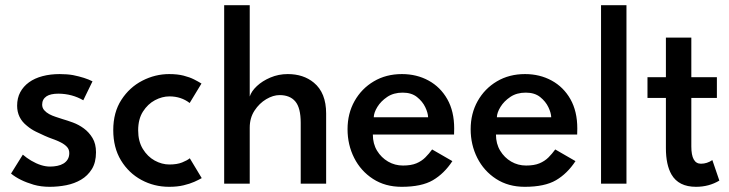

<svg xmlns="http://www.w3.org/2000/svg" viewBox="-20 -708 2810 740"><path d="M171.5 12Q138 12 110 4Q55.5 -12 22.5 -39L68 -112Q83 -99 100 -89Q139 -66 173 -66Q187.5 -66 201 -68.8Q214.5 -71.5 224.8 -77.8Q235 -84 241 -94Q247 -104 247 -118Q247 -132.5 237.8 -142.2Q228.5 -152 214.2 -159.2Q200 -166.5 183.5 -172.2Q167 -178 152 -184.8Q137 -191.5 118.5 -200.5Q100 -209.5 84 -223Q46 -253 46 -300.5Q46 -330 58 -352.5Q70 -375 91.8 -390.8Q113.5 -406.5 143.8 -414.5Q174 -422.5 210 -422.5Q238.5 -422.5 261.5 -418.5Q308.5 -409 336.5 -394.5L301 -321.5Q258 -346.5 205.5 -347Q175 -347 159.5 -337Q142.5 -325.5 142.5 -305Q142.5 -292.5 150.2 -283.5Q158 -274.5 169.5 -268.2Q181 -262 195 -257.5L221 -249Q238.5 -244 261 -235.8Q283.5 -227.5 303.2 -213Q323 -198.5 336.5 -176.2Q350 -154 350 -121Q350 -82 334 -56.2Q318 -30.5 292.5 -15.5Q267 -0.5 235.5 5.8Q204 12 171.5 12Z M632 12Q574 12 525 -14.5Q476 -41 446.2 -90Q416.5 -139 416.5 -206.5Q416.5 -275 447.8 -323.2Q479 -371.5 528.5 -397Q578 -422.5 632 -422.5Q664 -422.5 687.5 -416.5Q711 -410.5 727.8 -402Q744.5 -393.5 756.5 -386L711 -311Q678 -336.5 633 -336.5Q605 -336.5 577.2 -321.8Q549.5 -307 531 -278Q512.5 -249 512.5 -205.5Q512.5 -163.5 530.5 -134Q548.5 -104.5 576.2 -89.2Q604 -74 633 -74Q662.5 -74 682.2 -82Q702 -90 711.5 -98L757.5 -21.5Q746 -15 728.8 -7.2Q711.5 0.5 687.5 6.2Q663.5 12 632 12Z M1237 0H1139V-234.5Q1139 -292.5 1118.2 -317Q1097.5 -341.5 1057.5 -341.5Q1033 -341.5 1006.2 -325.8Q979.5 -310 961 -281.8Q942.5 -253.5 942.5 -216V0H844V-688H942.5V-336Q949 -356.5 970 -376.2Q991 -396 1022.2 -409.2Q1053.5 -422.5 1089 -422.5Q1149.5 -422.5 1189.5 -389.5Q1237 -350.5 1237 -270.5Z M1528 12Q1464.5 12 1417.5 -18.5Q1370.5 -49 1345 -99.5Q1319.5 -150 1319.5 -210Q1319.5 -270.5 1346.5 -318.5Q1373.5 -366.5 1420.8 -394.5Q1468 -422.5 1529 -422.5Q1586 -422.5 1631.8 -397.5Q1677.5 -372.5 1704 -325.8Q1730.5 -279 1730.5 -213Q1730.5 -201 1730 -189.5H1417Q1417 -154 1433.2 -127.2Q1449.5 -100.5 1475.8 -85.2Q1502 -70 1533 -70Q1564.5 -70 1584.8 -78.5Q1605 -87 1619.2 -101.2Q1633.5 -115.5 1645.5 -132L1723.5 -87Q1692 -39 1648.5 -13.5Q1605 12 1528 12ZM1630 -256Q1629.5 -273 1619 -295Q1608.5 -317 1587.2 -334Q1566 -351 1532 -351Q1497 -351 1472.5 -334.5Q1448 -318 1434.5 -296Q1421 -274 1420.5 -256Z M2002.5 12Q1939 12 1892 -18.5Q1845 -49 1819.5 -99.5Q1794 -150 1794 -210Q1794 -270.5 1821 -318.5Q1848 -366.5 1895.2 -394.5Q1942.5 -422.5 2003.5 -422.5Q2060.5 -422.5 2106.2 -397.5Q2152 -372.5 2178.5 -325.8Q2205 -279 2205 -213Q2205 -201 2204.5 -189.5H1891.5Q1891.5 -154 1907.8 -127.2Q1924 -100.5 1950.2 -85.2Q1976.5 -70 2007.5 -70Q2039 -70 2059.2 -78.5Q2079.5 -87 2093.8 -101.2Q2108 -115.5 2120 -132L2198 -87Q2166.5 -39 2123 -13.5Q2079.5 12 2002.5 12ZM2104.5 -256Q2104 -273 2093.5 -295Q2083 -317 2061.8 -334Q2040.5 -351 2006.5 -351Q1971.5 -351 1947 -334.5Q1922.5 -318 1909 -296Q1895.5 -274 1895 -256Z M2394.5 0H2296.5V-688H2394.5Z M2662.5 12Q2595.5 12 2568 -35.5Q2546.5 -73 2546.5 -137V-330.5H2475.5V-410.5H2546.5V-563H2644.5V-410.5H2743V-330.5H2644.5V-143.5Q2644.5 -77 2681.5 -77Q2705 -77 2725.5 -91L2752.5 -12Q2712.5 12 2662.5 12Z"/></svg>

Font: Lucymar Sans Medium
Style: Regular
Weight: 500
Foundry: The League of Moveable Type (original font) / Main changes by Cristiano Sobral with portions from Mirco Monsees
Version: Version 2.001;August 30, 2020;FontCreator 13.0.0.2681 64-bit